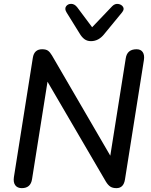

<svg xmlns="http://www.w3.org/2000/svg" viewBox="-20 -967 783 994"><path d="M93 7Q70 7 59 -8Q48 -23 52 -50L150 -668Q157 -712 198 -712Q218 -712 228.5 -704.5Q239 -697 249 -680L551 -161L631 -665Q638 -712 687 -712Q709 -712 719 -697Q729 -682 725 -656L627 -38Q620 7 583 7Q563 7 551 -1Q539 -9 528 -27L226 -544L146 -40Q139 7 93 7ZM451 -754Q431 -754 417 -764.5Q403 -775 392 -794L325 -902Q313 -921 322 -934Q331 -947 348.5 -947Q366 -947 380 -929L457 -826L561 -935Q575 -949 592 -946.5Q609 -944 617 -931.5Q625 -919 612 -903L520 -791Q491 -754 451 -754Z"/></svg>

Font: Nunito SemiBold
Style: Italic
Weight: 600
Italic angle: -9°
Designer: Vernon Adams
Foundry: Vernon Adams
Version: Version 3.601; ttfautohint (v1.8.2.53-6de2)